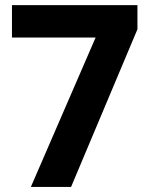

<svg xmlns="http://www.w3.org/2000/svg" viewBox="-20 -733 591 753"><path d="M101.1 0 355 -585.9H26.9V-712.9H519V-618.2L258.8 0Z"/></svg>

Font: Phetsarath
Style: Bold
Weight: 700
Designer: Danh Hong
Foundry: Danh Hong
Version: Version 1.01